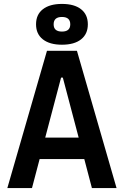

<svg xmlns="http://www.w3.org/2000/svg" viewBox="-20 -950 626 970"><path d="M17.1 0 217.3 -693.4H368.7L568.8 0H444.3L405.8 -146.5H180.2L141.6 0ZM208.5 -254.9H377.4L297.4 -558.1H288.6ZM293 -724.1Q231 -724.1 196.5 -751.2Q162.1 -778.3 162.1 -827.1Q162.1 -876.5 196.5 -903.3Q231 -930.2 293 -930.2Q355.5 -930.2 389.6 -903.3Q423.8 -876.5 423.8 -827.1Q423.8 -778.3 389.6 -751.2Q355.5 -724.1 293 -724.1ZM293 -790.5Q335 -790.5 335 -827.1Q335 -864.3 293 -864.3Q251 -864.3 251 -827.1Q251 -790.5 293 -790.5Z"/></svg>

Font: Cascadia Mono NF SemiBold
Style: Regular
Weight: 600
Monospace: yes
Designer: Aaron Bell
Foundry: Saja Typeworks
Version: Version 2404.023; ttfautohint (v1.8.4)